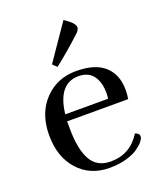

<svg xmlns="http://www.w3.org/2000/svg" viewBox="-141 -851 809 955"><g transform="rotate(-20 263.0 -374.0)"><path d="M481 -327Q481 -303 477 -279H154V-244Q154 -132 186 -74.5Q218 -17 291 -17Q394 -17 450 -107Q472 -100 472 -86Q472 -61 426 -28Q404 -12 364 -0.5Q324 11 275 11Q172 11 109 -59Q46 -129 46 -244Q46 -359 112.5 -429Q179 -499 280 -499Q381 -499 431 -453.5Q481 -408 481 -327ZM283 -471Q175 -471 157 -315H384Q386 -332 386 -348Q386 -394 367 -427Q341 -471 283 -471ZM309 -759Q362 -725 362 -701Q362 -690 348 -675Q269 -602 202 -550Q184 -566 180 -571Q297 -742 309 -759Z"/></g></svg>

Font: Rufina
Style: Regular
Weight: 400
Designer: Martin Sommaruga
Foundry: Martin Sommaruga
Version: Version 1.001